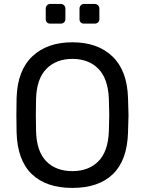

<svg xmlns="http://www.w3.org/2000/svg" viewBox="-20 -919 715 949"><path d="M62 -434.1Q65.9 -570.3 139.4 -640.1Q212.9 -710 337.9 -710Q462.9 -710 535.9 -639.9Q608.9 -569.8 612.8 -434.1Q614.7 -376 615.2 -350.1Q615.2 -325.2 612.8 -265.1Q608.9 -127 538.3 -58.6Q467.8 9.8 337.9 9.8Q208 9.8 137 -58.6Q65.9 -127 62 -265.1Q61 -294.9 61 -350.1Q61 -405.3 62 -434.1ZM157.2 -350.1Q157.2 -300.3 158.2 -270Q161.1 -169.9 209 -121.6Q256.8 -73.2 337.9 -73.2Q418 -73.2 466.1 -121.6Q514.2 -169.9 518.1 -270Q520 -330.1 520 -350.1Q520 -372.1 518.1 -430.2Q514.2 -530.3 466.1 -579.1Q418 -627.9 337.9 -627.9Q257.8 -627.9 209.5 -578.9Q161.1 -529.8 158.2 -430.2Q157.2 -401.4 157.2 -350.1ZM206.1 -824.2V-876Q206.1 -885.7 212.2 -892.6Q218.3 -899.4 228 -899.4H280.3Q290 -899.4 296.6 -892.8Q303.2 -886.2 303.2 -876V-824.2Q303.2 -814.5 296.6 -808.3Q290 -802.2 280.3 -802.2H228Q218.3 -802.2 212.2 -808.1Q206.1 -814 206.1 -824.2ZM373 -824.2V-876Q373 -885.7 379.2 -892.6Q385.3 -899.4 395 -899.4H448.2Q458 -899.4 464.6 -892.8Q471.2 -886.2 471.2 -876V-824.2Q471.2 -814.5 464.6 -808.3Q458 -802.2 448.2 -802.2H395Q385.3 -802.2 379.2 -808.1Q373 -814 373 -824.2Z"/></svg>

Font: Rubik AZ
Style: Regular
Weight: 400
Designer: Hubert and Fischer
Foundry: Hubert & Fischer
Version: Version 2.000